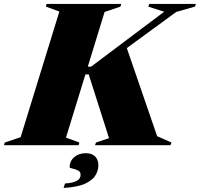

<svg xmlns="http://www.w3.org/2000/svg" viewBox="-76 -735 1011 972"><path d="M224.5 -676.5 156.5 -701.5 160 -715H537.5L534 -701.5L453.5 -674.5L368.5 -397.5H385L755 -675.5L674.5 -701.5L679.5 -715H915.5L911 -701.5L816 -674.5L566 -491.5L719.5 -45.5L792 -13.5L787 0H405L410 -13.5L476 -35.5L373 -358.5H356.5L258 -38.5L325.5 -13.5L322.5 0H-55.5L-52 -13.5L28.5 -40.5ZM276.5 111.5Q276.5 80.5 299.8 60.5Q323 40.5 359.5 40.5Q388 40.5 405 56.5Q422 72.5 422 103Q422 125.5 408.8 150.2Q395.5 175 357.8 193.5Q320 212 246 216.5L253 194Q295 191 313.5 180.2Q332 169.5 332 150Q332 134 318.2 127.5Q304.5 121 290.5 118.2Q276.5 115.5 276.5 111.5Z"/></svg>

Font: Newsreader 72pt ExtraBold
Style: Italic
Weight: 800
Italic angle: -17°
Designer: Hugues Gentile
Foundry: Production Type
Version: Version 1.003; ttfautohint (v1.8.3)